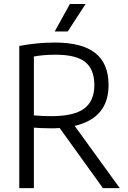

<svg xmlns="http://www.w3.org/2000/svg" viewBox="-20 -966 656 986"><path d="M79 0V-730Q119 -737.5 163.8 -742.5Q208.5 -747.5 262 -747.5Q401 -747.5 469.2 -693.8Q537.5 -640 537.5 -529Q537.5 -360 363.5 -319.5L595 0H508.5L286.5 -308.5Q267 -307 245.5 -307Q216.5 -307 195.8 -308Q175 -309 154 -310.5V0ZM244.5 -369.5Q359.5 -369.5 412 -408.2Q464.5 -447 464.5 -529Q464.5 -610 417.5 -647.5Q370.5 -685 266.5 -685Q232.5 -685 206.5 -682.8Q180.5 -680.5 154 -676V-373.5Q180 -371.5 199.2 -370.5Q218.5 -369.5 244.5 -369.5ZM261 -804.5 339 -945.5H419.5L328 -804.5Z"/></svg>

Font: Encode Sans Semi Condensed
Style: Regular
Weight: 400
Width: 4
Designer: Multiple Designers
Foundry: Impallari Type
Version: Version 3.000; ttfautohint (v1.8.3) -l 8 -r 50 -G 200 -x 14 